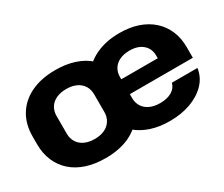

<svg xmlns="http://www.w3.org/2000/svg" viewBox="-98 -795 1226 1053"><g transform="rotate(-30 515.5 -268.5)"><path d="M317 10Q250 10 196.5 -7.5Q143 -25 105.5 -58.5Q68 -92 48 -139Q28 -186 28 -245V-293Q28 -371 63 -428Q98 -485 163 -516Q228 -547 317 -547Q384 -547 437.5 -529.5Q491 -512 528.5 -478.5Q566 -445 586.5 -398Q607 -351 607 -293V-245Q607 -167 571.5 -109.5Q536 -52 471.5 -21Q407 10 317 10ZM317 -111Q354 -111 380.5 -123.5Q407 -136 421.5 -159.5Q436 -183 436 -212V-325Q436 -356 421.5 -379Q407 -402 380.5 -414.5Q354 -427 317 -427Q281 -427 254 -414.5Q227 -402 212.5 -379Q198 -356 198 -325V-212Q198 -183 212.5 -159.5Q227 -136 254 -123.5Q281 -111 317 -111ZM724 10Q658 10 605 -7.5Q552 -25 514 -58Q476 -91 456 -138.5Q436 -186 436 -245V-293Q436 -371 471.5 -428Q507 -485 572 -516Q637 -547 724 -547Q788 -547 839.5 -529.5Q891 -512 928 -479Q965 -446 985 -399.5Q1005 -353 1005 -296V-228H579V-322H850L837 -307V-340Q837 -369 823 -390.5Q809 -412 784 -424Q759 -436 724 -436Q687 -436 660.5 -423.5Q634 -411 620 -388.5Q606 -366 606 -336V-202Q606 -173 620.5 -150Q635 -127 662 -114.5Q689 -102 726 -102Q771 -102 800 -119Q829 -136 837 -167H999Q991 -112 953 -72.5Q915 -33 856 -11.5Q797 10 724 10Z"/></g></svg>

Font: Hubot Sans
Style: Bold
Weight: 700
Designer: Deni Anggara
Foundry: GitHub, Inc., Subsidiary of Microsoft Corporation
Version: Version 2.000